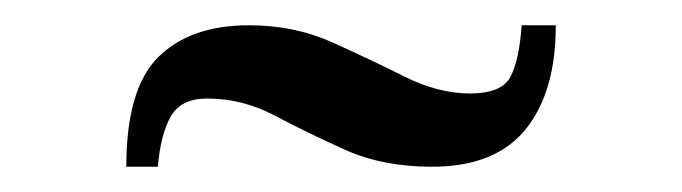

<svg xmlns="http://www.w3.org/2000/svg" viewBox="-20 -360 540 152"><path d="M80 -228Q80 -290 105.5 -315Q131 -340 177 -340Q213 -340 243 -326.5Q273 -313 300 -299.5Q327 -286 352 -286Q377 -286 384 -299Q391 -312 393 -340H420Q420 -287 396 -257.5Q372 -228 322 -228Q283 -228 253 -241.5Q223 -255 197.5 -268.5Q172 -282 144 -282Q123 -282 115 -267.5Q107 -253 105 -228Z"/></svg>

Font: Gulzar
Style: Regular
Weight: 400
Designer: Borna Izadpanah, Alice Savoie, Simon Cozens, Fiona Ross
Version: Version 1.000;[7b34f74]; ttfautohint (v1.8.4)